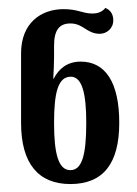

<svg xmlns="http://www.w3.org/2000/svg" viewBox="-20 -843 344 483"><path d="M157 -380C240 -380 280 -432 280 -534C280 -636 245 -688 183 -688C149 -688 128 -670 115 -645H114C115 -663 116 -684 116 -700V-728C116 -767 129 -784 157 -784C190 -784 198 -758 231 -758C248 -758 265 -771 265 -792C265 -810 255 -819 245 -823C237 -813 226 -809 212 -809C188 -809 176 -820 140 -820C83 -820 33 -785 33 -709V-534C33 -431 77 -380 157 -380ZM157 -415C127 -415 116 -456 116 -534C116 -610 126 -650 158 -650C186 -650 197 -610 197 -534C197 -452 186 -415 157 -415Z"/></svg>

Font: Noto Serif Georgian ExtraCondensed Medium
Style: Regular
Weight: 500
Width: 2
Designer: Monotype Design Team, Akaki Razmadze
Foundry: Google LLC
Version: Version 2.003